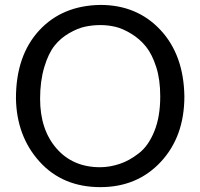

<svg xmlns="http://www.w3.org/2000/svg" viewBox="-20 -749 815 781"><path d="M389.2 -647Q356.4 -647 326.7 -640.6Q296.4 -634.3 261.7 -614.3Q226.1 -593.8 202.1 -563.5Q176.8 -531.7 160.2 -476.1Q143.1 -419.4 143.1 -347.2Q143.1 -221.7 210 -145Q276.4 -68.8 387.2 -68.8Q426.3 -68.8 467.3 -82.5Q505.9 -95.2 545.4 -126Q583.5 -155.3 607.9 -215.3Q631.8 -273.9 631.8 -356.9Q631.8 -425.3 615.7 -475.6Q598.6 -528.8 573.7 -559.6Q548.3 -590.8 514.6 -611.3Q479.5 -632.8 450.7 -639.6Q419.9 -647 389.2 -647ZM730 -356.9Q730 -193.4 633.8 -90.3Q538.1 12.2 388.2 12.2Q234.9 12.2 141.1 -91.3Q47.4 -194.8 44.9 -349.1Q44.9 -522.5 139.2 -625Q232.9 -726.6 388.2 -729Q537.6 -729 632.8 -627Q727.5 -525.4 730 -356.9Z"/></svg>

Font: Miedinger*
Style: Book
Weight: 400
Version: Version 001.000